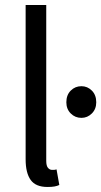

<svg xmlns="http://www.w3.org/2000/svg" viewBox="-20 -732 403 764"><path d="M169 12Q122 12 102 -16Q82 -44 82 -98V-712H164V-92Q164 -72 171 -64Q178 -56 187 -56Q191 -56 194.5 -56Q198 -56 205 -58L216 4Q208 8 197 10Q186 12 169 12ZM304 -263Q279 -263 261.5 -280.5Q244 -298 244 -325Q244 -354 261.5 -371.5Q279 -389 304 -389Q328 -389 345.5 -371.5Q363 -354 363 -325Q363 -298 345.5 -280.5Q328 -263 304 -263Z"/></svg>

Font: Giro Regular
Style: Regular
Weight: 400
Designer: Paul D. Hunt
Foundry: Adobe Systems Incorporated
Version: Version 1.000;PS 1.0;hotconv 1.0.88;makeotf.lib2.5.647800